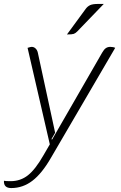

<svg xmlns="http://www.w3.org/2000/svg" viewBox="-40 -747 616 975"><path d="M-20 171Q-12 173 14 173Q64 173 102 143Q140 113 181 41L213 -14L100 -504Q115 -509 121 -509Q132 -509 140.5 -501Q149 -493 152 -480L240 -73L221 -40L225 -39L479 -480Q488 -496 497.5 -502.5Q507 -509 520 -509Q535 -509 545 -504L219 54Q173 134 124.5 171Q76 208 17 208Q-22 208 -20 171ZM396 -703Q405 -715 418 -721Q431 -727 459 -727H487L352 -587Q343 -578 334.5 -575Q326 -572 300 -572Z"/></svg>

Font: K2D Thin
Style: Italic
Weight: 100
Italic angle: -10°
Designer: Katatrad Aksorn Co.,Ltd.
Foundry: Cadson Demak Co.,Ltd.
Version: Version 1.000; ttfautohint (v1.6)